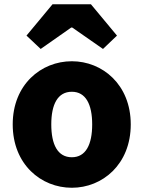

<svg xmlns="http://www.w3.org/2000/svg" viewBox="-20 -872 677 906"><path d="M105 -704 172 -641 316 -742H321L466 -641L532 -704L409 -852H228ZM319 14C463 14 597 -96 597 -285C597 -473 463 -583 319 -583C174 -583 40 -473 40 -285C40 -96 174 14 319 14ZM319 -130C252 -130 222 -190 222 -285C222 -379 252 -439 319 -439C385 -439 415 -379 415 -285C415 -190 385 -130 319 -130Z"/></svg>

Font: Noto Sans JP Black
Style: Regular
Weight: 900
Designer: Ryoko NISHIZUKA  (kana, bopomofo & ideographs); Paul D. Hunt (Latin, Greek & Cyrillic); Sandoll Communications , Soo-you
Foundry: Adobe
Version: Version 2.002;hotconv 1.0.116;makeotfexe 2.5.65601